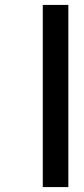

<svg xmlns="http://www.w3.org/2000/svg" viewBox="-20 -761 340 781"><path d="M154 -741V0H258V-741Z"/></svg>

Font: Poppins Medium
Style: Regular
Weight: 500
Designer: Ninad Kale (Devanagari), Jonny Pinhorn (Latin)
Foundry: Indian Type Foundry
Version: 4.004